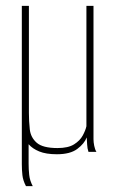

<svg xmlns="http://www.w3.org/2000/svg" viewBox="-20 -515 401 651"><path d="M173 8Q136 8 113 -1.5Q90 -11 77 -26V40Q77 59 79 78Q81 97 91 116H68Q58 97 56 79Q54 61 54 42V-495H78V-132Q78 -104 81 -76.5Q84 -49 104.5 -31Q125 -13 175 -13Q211 -13 231 -25.5Q251 -38 260.5 -55.5Q270 -73 273 -87V-495H297Q297 -382 297 -269Q297 -156 297 -43Q297 -33 299.5 -20.5Q302 -8 307 0Q300 0 293.5 0Q287 0 280 0Q276 -12 275.5 -24.5Q275 -37 274 -49Q266 -28 242 -10Q218 8 173 8Z"/></svg>

Font: Alumni Sans Thin
Style: Regular
Weight: 100
Designer: Robert E. Leuschke
Foundry: Robert E. Leuschke
Version: Version 1.018